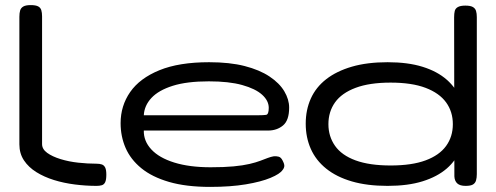

<svg xmlns="http://www.w3.org/2000/svg" viewBox="-20 -719 1947 753"><path d="M359 10Q317 10 273.5 4.5Q230 -1 191.5 -13Q153 -25 122.5 -44Q92 -63 74 -90Q56 -117 56 -153V-653Q56 -668 59 -678Q62 -688 71.5 -693.5Q81 -699 100 -699Q120 -699 129.5 -694Q139 -689 142 -679Q145 -669 145 -655V-154Q145 -134 165 -119.5Q185 -105 217.5 -95Q250 -85 287 -81Q324 -77 358 -77Q371 -77 379.5 -74Q388 -71 392.5 -62Q397 -53 397 -34Q397 -14 392.5 -4.5Q388 5 379 7.5Q370 10 359 10Z M804 14Q710 14 643 -5.5Q576 -25 534 -59.5Q492 -94 472.5 -139Q453 -184 453 -236Q453 -304 490.5 -358Q528 -412 605 -443.5Q682 -475 800 -475Q881 -475 939.5 -460Q998 -445 1037 -419Q1076 -393 1095 -361Q1114 -329 1114 -297Q1114 -247 1090 -227Q1066 -207 1031 -207H544Q543 -166 573.5 -133Q604 -100 663.5 -81.5Q723 -63 806 -63Q859 -63 896 -66.5Q933 -70 958.5 -76Q984 -82 1001 -88.5Q1018 -95 1030 -99.5Q1042 -104 1053 -106Q1064 -107 1073 -104.5Q1082 -102 1088 -90Q1096 -75 1095 -67Q1094 -59 1088 -52Q1078 -37 1041 -21.5Q1004 -6 944 4Q884 14 804 14ZM544 -267H994Q1013 -267 1023.5 -268.5Q1034 -270 1034 -296Q1034 -324 1008 -347.5Q982 -371 930 -385.5Q878 -400 799 -400Q713 -400 657.5 -382.5Q602 -365 574 -335Q546 -305 544 -267Z M1500 10Q1420 10 1360 -7.5Q1300 -25 1259.5 -57.5Q1219 -90 1199 -135Q1179 -180 1179 -234Q1179 -288 1199 -332.5Q1219 -377 1259.5 -408.5Q1300 -440 1360 -457.5Q1420 -475 1500 -475Q1580 -475 1637.5 -457Q1695 -439 1732 -406.5Q1769 -374 1786.5 -330Q1804 -286 1804 -234Q1804 -180 1786.5 -135Q1769 -90 1732 -58Q1695 -26 1637.5 -8Q1580 10 1500 10ZM1512 -70Q1595 -70 1649 -90Q1703 -110 1729.5 -146.5Q1756 -183 1756 -232Q1756 -281 1729.5 -317.5Q1703 -354 1649 -374.5Q1595 -395 1512 -395Q1429 -395 1374.5 -374.5Q1320 -354 1294 -317.5Q1268 -281 1268 -232Q1268 -184 1294 -147Q1320 -110 1374.5 -90Q1429 -70 1512 -70ZM1806 10Q1784 10 1773.5 0.5Q1763 -9 1762 -27L1761 -651Q1761 -666 1763.5 -676Q1766 -686 1776 -691.5Q1786 -697 1805 -697Q1825 -697 1834.5 -691.5Q1844 -686 1847 -676Q1850 -666 1850 -652V-36Q1850 -22 1847 -11.5Q1844 -1 1835 4.5Q1826 10 1806 10Z"/></svg>

Font: Fredoka Expanded
Style: Regular
Weight: 400
Width: 7
Designer: Ben Nathan
Foundry: Milena B. Brandão, Ben Nathan
Version: Version 2.001